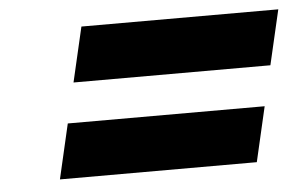

<svg xmlns="http://www.w3.org/2000/svg" viewBox="-36 -604 693 443"><g transform="rotate(-5 311.0 -382.5)"><path d="M86.3 -209H542.3L571.6 -336H115.6ZM137 -429H593L622.4 -556H166.4Z"/></g></svg>

Font: Digital Distortion
Style: Obl
Weight: 400
Version: Version 1